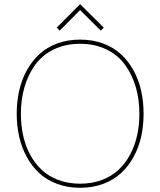

<svg xmlns="http://www.w3.org/2000/svg" viewBox="-20 -890 768 920"><path d="M363.8 -870.1 477.1 -757.8 462.9 -743.2 363.8 -841.8 266.1 -743.2 252 -757.8ZM363.8 9.8Q303.7 9.8 253.4 -9Q203.1 -27.8 167.7 -60.8Q132.3 -93.8 107.9 -138.7Q83.5 -183.6 71.8 -235.6Q60.1 -287.6 60.1 -345.2Q60.1 -402.8 71.8 -454.8Q83.5 -506.8 107.9 -551.8Q132.3 -596.7 167.7 -629.6Q203.1 -662.6 253.4 -681.4Q303.7 -700.2 363.8 -700.2Q424.3 -700.2 474.6 -681.4Q524.9 -662.6 560.3 -629.6Q595.7 -596.7 620.4 -551.8Q645 -506.8 656.5 -454.8Q668 -402.8 668 -345.2Q668 -287.6 656.5 -235.6Q645 -183.6 620.4 -138.7Q595.7 -93.8 560.3 -60.8Q524.9 -27.8 474.6 -9Q424.3 9.8 363.8 9.8ZM647.9 -345.2Q647.9 -413.6 630.6 -472.9Q613.3 -532.2 579.3 -579.1Q545.4 -626 490 -653.1Q434.6 -680.2 363.8 -680.2Q293 -680.2 237.5 -653.1Q182.1 -626 148.4 -579.1Q114.7 -532.2 97.4 -472.9Q80.1 -413.6 80.1 -345.2Q80.1 -291 90.6 -241.9Q101.1 -192.9 123.8 -150.1Q146.5 -107.4 179.4 -76.4Q212.4 -45.4 259.5 -27.6Q306.6 -9.8 363.8 -9.8Q420.9 -9.8 468 -27.6Q515.1 -45.4 548.1 -76.4Q581.1 -107.4 603.8 -150.1Q626.5 -192.9 637.2 -241.9Q647.9 -291 647.9 -345.2Z"/></svg>

Font: Genome Thin
Style: Regular
Weight: 250
Designer: Alfredo Marco Pradil
Version: Version 1.001